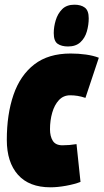

<svg xmlns="http://www.w3.org/2000/svg" viewBox="-20 -788 441 818"><path d="M195 10Q104 10 56.5 -43.5Q9 -97 9 -192Q9 -301 37.5 -384Q66 -467 126 -513.5Q186 -560 281 -560Q315 -560 346.5 -555.5Q378 -551 401 -542L344 -371Q326 -377 310.5 -379.5Q295 -382 279 -382Q250 -382 231 -361.5Q212 -341 202.5 -308Q193 -275 193 -237Q193 -207 205 -188Q217 -169 246 -169Q276 -169 306 -174L323 -13Q297 -3 261 3.5Q225 10 195 10ZM270 -590Q242 -590 225.5 -601.5Q209 -613 209 -647Q209 -674 217.5 -702Q226 -730 245 -749Q264 -768 297 -768Q325 -768 341.5 -755.5Q358 -743 358 -710Q358 -682 350 -654Q342 -626 322.5 -608Q303 -590 270 -590Z"/></svg>

Font: Georama Condensed Black
Style: Italic
Weight: 900
Width: 3
Italic angle: -9°
Designer: Jean-Baptiste Levee
Foundry: Production Type
Version: Version 1.000